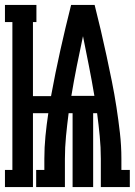

<svg xmlns="http://www.w3.org/2000/svg" viewBox="-22 -755 544 775"><path d="M-2 0V-69H28V-666H-2V-735H125V-666H111V-367H184Q201 -460 221.5 -552Q242 -644 265 -735H360Q373 -684 385 -632.5Q397 -581 408 -530Q419 -479 429.5 -427Q440 -375 448 -323Q456 -271 462 -219Q468 -167 468 -114V-69H502V0H385V-114Q385 -160 380.5 -206Q376 -252 370 -298H354V0H271V-298H255Q249 -252 244.5 -206Q240 -160 240 -114V0H124V-69H157V-114Q157 -160 161.5 -206Q166 -252 173 -298H111V0ZM266 -368H359Q349 -428 337 -488.5Q325 -549 313 -609Q300 -549 288 -488.5Q276 -428 266 -368Z"/></svg>

Font: Iosevka Curly Slab Heavy
Style: Regular
Weight: 900
Monospace: yes
Designer: Belleve Invis
Foundry: Belleve Invis
Version: Version 22.1.2; ttfautohint (v1.8.4)